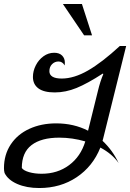

<svg xmlns="http://www.w3.org/2000/svg" viewBox="-37 -938 656 968"><path d="M561 -116Q529 -162 469 -194Q431 -99 349.5 -44.5Q268 10 161 10Q97 10 50 -10.5Q3 -31 -14 -66Q-17 -77 -17 -90Q-17 -158 17 -209.5Q51 -261 111 -288.5Q171 -316 246 -316Q335 -316 407 -279L457 -481Q468 -527 484 -565L481 -567Q404 -517 349 -494.5Q294 -472 239 -472Q184 -472 156.5 -492.5Q129 -513 129 -550Q129 -580 143.5 -608.5Q158 -637 182.5 -654.5Q207 -672 236 -672Q262 -672 276 -658Q290 -644 290 -622Q290 -613 289 -608Q278 -628 258 -628Q239 -628 225.5 -614.5Q212 -601 212 -579Q212 -561 227.5 -551.5Q243 -542 274 -542Q336 -542 406.5 -582.5Q477 -623 567 -706H599L483 -239L480 -228Q531 -180 561 -116ZM393 -225Q328 -244 262 -244Q171 -244 122 -206.5Q73 -169 73 -91Q82 -78 110 -70Q138 -62 173 -62Q253 -62 311.5 -105.5Q370 -149 393 -225ZM280 -918H376L427 -760H387Z"/></svg>

Font: Srisakdi
Style: Bold
Weight: 700
Designer: Cadson Demak Co.,Ltd.
Foundry: Cadson Demak Co.,Ltd.
Version: Version 1.000